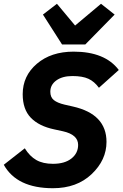

<svg xmlns="http://www.w3.org/2000/svg" viewBox="-25 -983 648 1015"><path d="M426 -748H303L202 -906L276 -963L372 -848L509 -963L581 -906ZM255 12Q64 12 -5 -112L106 -199Q132 -157 167 -137Q202 -117 255 -117Q317 -117 352.5 -145Q388 -173 388 -217Q388 -271 308 -289L262 -299Q181 -316 138 -360.5Q95 -405 95 -485Q95 -582 170 -646Q245 -710 364 -710Q530 -710 603 -613L498 -519Q474 -552 442.5 -566.5Q411 -581 358 -581Q305 -581 273 -558Q241 -535 241 -498Q241 -469 259.5 -454Q278 -439 316 -430L360 -420Q538 -380 538 -233Q538 -137 459.5 -62.5Q381 12 255 12Z"/></svg>

Font: Aneliza
Style: Bold Italic
Weight: 700
Italic angle: -11.31°
Designer: Mike Abbink, Paul van der Laan, Pieter van Rosmalen
Foundry: Bold Monday
Version: Version 3.0